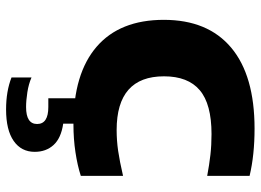

<svg xmlns="http://www.w3.org/2000/svg" viewBox="-128 -468 816 600"><g transform="rotate(90 280.0 -168.0)"><path d="M368.5 10.5Q210 10.5 126 -62Q42 -134.5 42 -272Q42 -409.5 129 -482.5Q216 -555.5 382 -555.5Q464.5 -555.5 529.5 -540V-407.5Q495 -414 464.2 -417.5Q433.5 -421 399 -421Q305 -421 261.8 -384.2Q218.5 -347.5 218.5 -272.5Q218.5 -124.5 386.5 -124.5Q419 -124.5 451.5 -129.2Q484 -134 529.5 -144.5V-12.5Q497 -2 455.8 4.2Q414.5 10.5 368.5 10.5ZM322 221Q265 221 222 204V141.5Q242.5 150.5 268.2 154.5Q294 158.5 314.5 158.5Q367.5 158.5 367.5 124Q367.5 89 314.5 89H287V-10H366.5V42.5Q411.5 49 433 72.5Q454.5 96 454.5 131.5Q454.5 173.5 420.5 197.2Q386.5 221 322 221Z"/></g></svg>

Font: Encode Sans Exp
Style: Bold
Weight: 700
Width: 7
Designer: Multiple Designers
Foundry: Impallari Type
Version: Version 3.002; ttfautohint (v1.8.3) -l 8 -r 50 -G 200 -x 14 